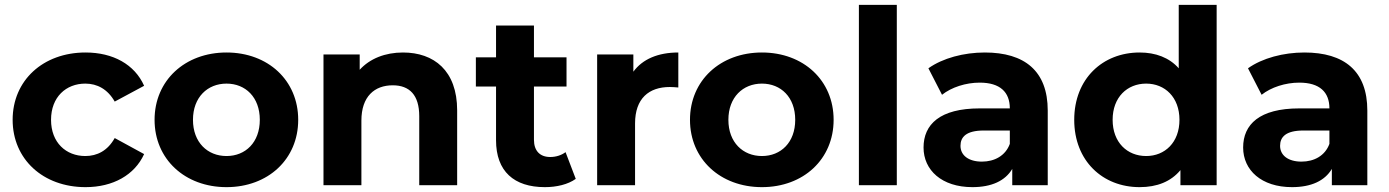

<svg xmlns="http://www.w3.org/2000/svg" viewBox="-20 -762 5715 790"><path d="M332 8C445 8 534 -42 573 -128L452 -194C423 -142 380 -120 331 -120C252 -120 190 -175 190 -269C190 -363 252 -418 331 -418C380 -418 423 -395 452 -344L573 -409C534 -497 445 -546 332 -546C157 -546 32 -431 32 -269C32 -107 157 8 332 8Z M912 8C1083 8 1207 -107 1207 -269C1207 -431 1083 -546 912 -546C741 -546 616 -431 616 -269C616 -107 741 8 912 8ZM912 -120C834 -120 774 -176 774 -269C774 -362 834 -418 912 -418C990 -418 1049 -362 1049 -269C1049 -176 990 -120 912 -120Z M1638 -546C1565 -546 1502 -521 1460 -475V-538H1311V0H1467V-266C1467 -365 1521 -411 1596 -411C1665 -411 1705 -371 1705 -284V0H1861V-308C1861 -472 1765 -546 1638 -546Z M2307 -136C2290 -123 2267 -116 2244 -116C2202 -116 2177 -141 2177 -187V-406H2311V-526H2177V-657H2021V-526H1938V-406H2021V-185C2021 -57 2095 8 2222 8C2270 8 2317 -3 2349 -26Z M2586 -467V-538H2437V0H2593V-254C2593 -357 2650 -404 2736 -404C2748 -404 2758 -403 2771 -402V-546C2688 -546 2624 -519 2586 -467Z M3115 8C3286 8 3410 -107 3410 -269C3410 -431 3286 -546 3115 -546C2944 -546 2819 -431 2819 -269C2819 -107 2944 8 3115 8ZM3115 -120C3037 -120 2977 -176 2977 -269C2977 -362 3037 -418 3115 -418C3193 -418 3252 -362 3252 -269C3252 -176 3193 -120 3115 -120Z M3514 0H3670V-742H3514Z M4032 -546C3946 -546 3859 -523 3800 -481L3856 -372C3895 -403 3954 -422 4011 -422C4095 -422 4135 -383 4135 -316H4011C3847 -316 3780 -250 3780 -155C3780 -62 3855 8 3981 8C4060 8 4116 -18 4145 -67V0H4291V-307C4291 -470 4196 -546 4032 -546ZM4020 -97C3965 -97 3932 -123 3932 -162C3932 -198 3955 -225 4028 -225H4135V-170C4117 -121 4072 -97 4020 -97Z M4830 -742V-481C4791 -525 4735 -546 4669 -546C4517 -546 4400 -438 4400 -269C4400 -100 4517 8 4669 8C4741 8 4798 -15 4837 -62V0H4986V-742ZM4696 -120C4618 -120 4558 -176 4558 -269C4558 -362 4618 -418 4696 -418C4773 -418 4833 -362 4833 -269C4833 -176 4773 -120 4696 -120Z M5347 -546C5261 -546 5174 -523 5115 -481L5171 -372C5210 -403 5269 -422 5326 -422C5410 -422 5450 -383 5450 -316H5326C5162 -316 5095 -250 5095 -155C5095 -62 5170 8 5296 8C5375 8 5431 -18 5460 -67V0H5606V-307C5606 -470 5511 -546 5347 -546ZM5335 -97C5280 -97 5247 -123 5247 -162C5247 -198 5270 -225 5343 -225H5450V-170C5432 -121 5387 -97 5335 -97Z"/></svg>

Font: AWKNG-Font
Style: Bold
Weight: 700
Designer: Awakening Church
Foundry: Awakening Church
Version: Version 1.700;PS 001.700;hotconv 1.0.88;makeotf.lib2.5.64775